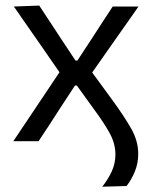

<svg xmlns="http://www.w3.org/2000/svg" viewBox="-20 -520 565 707"><path d="M356.5 167.5Q379 139 392 110Q405 81 405 48.5Q405 9 383.8 -29.8Q362.5 -68.5 326.5 -117L263 -205H256L201 -121Q179.5 -87.5 162 -60.5Q144 -33.5 122 0H29Q51.5 -33.5 68.2 -58.5Q85 -83.5 100 -106Q114.5 -128 131.5 -153L199 -254L134 -348Q107.5 -385.5 85.5 -417.5Q63.5 -449.5 31 -496L124.5 -499.5Q147.5 -464.5 166 -436.5Q184.5 -408 205 -377L258 -297H265L317.5 -377Q337.5 -408 355.2 -435.2Q373 -462.5 395 -496H490Q467.5 -464 451.5 -441Q435 -417.5 420.5 -397Q406 -376.5 388.5 -351.5L319.5 -253L393 -152.5Q439 -89.5 464 -44.8Q489 0 489 46.5Q489 80.5 477 110.5Q465 140.5 446 165Z"/></svg>

Font: Heraclito
Style: Regular
Weight: 400
Designer: Kostas Bartsokas (font) & Cristiano Sobral (main changes)
Foundry: Kostas Bartsokas (font) & Cristiano Sobral (main changes)
Version: Version 1.00;July 8, 2020;FontCreator 13.0.0.2655 64-bit